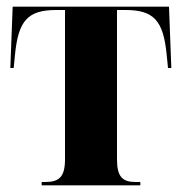

<svg xmlns="http://www.w3.org/2000/svg" viewBox="-20 -556 545 576"><path d="M105 0H401V-10H387C347 -10 331 -26 331 -78V-526H356C441 -526 470 -495 480 -392L484 -352H494L487 -536H18L11 -352H21L25 -392C35 -495 64 -526 149 -526H175V-78C175 -26 158 -10 116 -10H105Z"/></svg>

Font: Noto Serif Display Condensed ExtraBold
Style: Regular
Weight: 800
Width: 3
Designer: Monotype Design Team
Foundry: Monotype Imaging Inc.
Version: Version 2.009